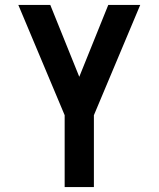

<svg xmlns="http://www.w3.org/2000/svg" viewBox="-20 -755 640 775"><path d="M241 0V-290L54 -735H183L300 -445L417 -735H546L359 -290V0Z"/></svg>

Font: R Plex Mono
Style: Bold
Weight: 700
Monospace: yes
Designer: Belleve Invis
Foundry: Belleve Invis
Version: Version 31.8.0